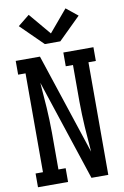

<svg xmlns="http://www.w3.org/2000/svg" viewBox="-105 -1041 709 1100"><g transform="rotate(-10 250.0 -491.0)"><path d="M24 0V-80H67V-655H24V-735H165L359 -148Q357 -184 353.5 -221Q350 -258 348 -294.5Q346 -331 344.5 -367.5Q343 -404 343 -441V-655H301V-735H476V-655H433V0H335L141 -587Q143 -551 146.5 -514Q150 -477 152 -440.5Q154 -404 155.5 -367.5Q157 -331 157 -294V-80H199V0ZM205 -801 76 -928 143 -982 250 -855 357 -982 424 -928 295 -801Z"/></g></svg>

Font: Iosevka Slab Medium
Style: Regular
Weight: 500
Monospace: yes
Designer: Belleve Invis
Foundry: Belleve Invis
Version: Version 11.1.1; ttfautohint (v1.8.3)